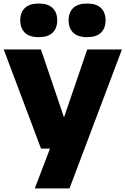

<svg xmlns="http://www.w3.org/2000/svg" viewBox="-24 -822 694 1062"><path d="M168.5 220 252.5 0 324.5 -156.5 458.5 -548.5H650.5L360.5 220ZM203 0 -3.5 -548.5H202.5L388.5 0ZM458 -616.5Q406.5 -616.5 381 -641.2Q355.5 -666 355.5 -709.5Q355.5 -753 381 -777.8Q406.5 -802.5 458 -802.5Q509 -802.5 534.5 -777.8Q560 -753 560 -709.5Q560 -666 534.5 -641.2Q509 -616.5 458 -616.5ZM190.5 -616.5Q139 -616.5 113.5 -641.2Q88 -666 88 -709.5Q88 -753 113.5 -777.8Q139 -802.5 190.5 -802.5Q241.5 -802.5 267 -777.8Q292.5 -753 292.5 -709.5Q292.5 -666 267 -641.2Q241.5 -616.5 190.5 -616.5Z"/></svg>

Font: Encode Sans SemiExpanded ExtraBold
Style: Regular
Weight: 800
Width: 6
Designer: Multiple Designers
Foundry: Impallari Type
Version: Version 3.002